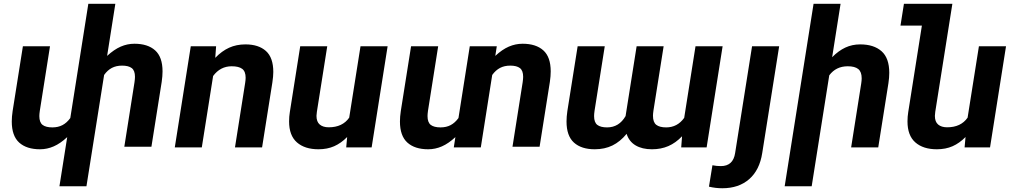

<svg xmlns="http://www.w3.org/2000/svg" viewBox="-20 -770 5298 1003"><path d="M829.1 -397Q829.1 -372.6 824.7 -342.3L771 -3.4H629.4L682.6 -340.3Q685.1 -358.4 685.1 -368.7Q685.1 -401.4 668.2 -414.3Q651.4 -427.2 617.7 -427.2Q587.4 -427.2 564.5 -415.3Q541.5 -403.3 523.9 -378.4L431.6 203.1H290.5L331.1 -53.7Q295.4 -20.5 260.7 -5.4Q226.1 9.8 189 9.8Q119.1 9.8 80.3 -25.1Q41.5 -60.1 41.5 -135.3Q41.5 -160.2 45.9 -189.5L99.6 -528.3H241.2L188 -191.4Q185.5 -174.3 185.5 -163.6Q185.5 -130.4 202.6 -117.4Q219.7 -104.5 253.4 -104.5Q283.7 -104.5 306.4 -116.5Q329.1 -128.4 347.2 -153.3L441.4 -750H582.5L539.6 -478Q575.7 -511.2 610.4 -526.4Q645 -541.5 682.1 -541.5Q752 -541.5 790.5 -506.8Q829.1 -472.2 829.1 -397Z M1093.3 -373 1034.2 0H893.1L976.6 -528.3H1108.9L1104.5 -467.8Q1138.7 -503.4 1177 -520.8Q1215.3 -538.1 1262.2 -538.1Q1330.6 -538.1 1369.1 -503.7Q1407.7 -469.2 1407.7 -394Q1407.7 -372.1 1402.8 -338.9L1349.1 0H1207.5L1260.7 -336.9Q1263.2 -353 1263.2 -363.8Q1263.2 -397 1245.1 -410.4Q1227.1 -423.8 1190.4 -423.8Q1130.9 -423.8 1093.3 -373Z M1788.6 0 1793.5 -54.2Q1761.7 -22 1725.6 -6.1Q1689.5 9.8 1643.6 9.8Q1572.3 9.8 1531.2 -26.1Q1490.2 -62 1490.2 -135.7Q1490.2 -161.1 1494.1 -184.6L1548.3 -528.3H1689.5L1635.3 -185.5Q1633.3 -169.9 1633.3 -164.6Q1633.3 -133.8 1650.4 -119.4Q1667.5 -105 1697.3 -105Q1769 -105 1804.2 -155.3L1863.3 -528.3H2004.9L1921.4 0Z M2856.9 -397Q2856.9 -372.6 2852.5 -342.3L2798.8 -3.4H2657.2L2710.4 -340.3Q2712.9 -358.4 2712.9 -368.7Q2712.9 -401.4 2696 -414.3Q2679.2 -427.2 2645.5 -427.2Q2615.2 -427.2 2592.3 -415.3Q2569.3 -403.3 2551.3 -378.4L2491.7 0H2350.6L2358.9 -53.7Q2323.2 -20.5 2288.6 -5.4Q2253.9 9.8 2216.8 9.8Q2147 9.8 2108.2 -25.1Q2069.3 -60.1 2069.3 -135.3Q2069.3 -160.2 2073.7 -189.5L2127.4 -528.3H2269L2215.8 -191.4Q2213.4 -174.3 2213.4 -163.6Q2213.4 -130.4 2230.5 -117.4Q2247.6 -104.5 2281.2 -104.5Q2311.5 -104.5 2334.2 -116.5Q2356.9 -128.4 2375 -153.3L2434.1 -528.3H2575.2L2567.4 -478Q2603 -511.2 2637.9 -526.4Q2672.9 -541.5 2710 -541.5Q2779.8 -541.5 2818.4 -506.8Q2856.9 -472.2 2856.9 -397Z M3554.2 -154.3 3613.3 -528.3H3754.9L3671.4 0H3538.6L3543 -58.1Q3509.8 -23.4 3471.4 -6.8Q3433.1 9.8 3385.7 9.8Q3334.5 9.8 3300.3 -10.5Q3266.1 -30.8 3253.4 -70.8Q3219.7 -29.8 3179.2 -10Q3138.7 9.8 3086.9 9.8Q3017.1 9.8 2978.3 -25.1Q2939.5 -60.1 2939.5 -135.3Q2939.5 -160.2 2943.8 -189.5L2997.6 -528.3H3139.2L3085.9 -191.4Q3083.5 -174.3 3083.5 -163.6Q3083.5 -130.4 3100.6 -117.4Q3117.7 -104.5 3151.4 -104.5Q3213.9 -104.5 3248 -163.6L3305.7 -528.3H3446.8L3393.6 -192.4Q3391.1 -175.3 3391.1 -165.5Q3391.1 -131.3 3408.4 -117.9Q3425.8 -104.5 3460 -104.5Q3518.6 -104.5 3554.2 -154.3Z M3908.7 -528.3H4050.3L3961.9 29.3Q3948.2 118.2 3893.8 165.8Q3839.4 213.4 3753.4 213.4Q3717.8 213.4 3683.6 205.1L3701.7 93.3Q3723.6 97.7 3745.6 97.7Q3810.1 97.7 3820.3 29.3Z M4312 -376.5 4220.2 203.1H4079.1L4230 -750H4371.1L4327.1 -471.2Q4360.4 -504.9 4396 -521.5Q4431.6 -538.1 4473.6 -538.1Q4544.9 -538.1 4585.2 -502.4Q4625.5 -466.8 4625.5 -389.6Q4625.5 -364.7 4621.1 -335.4L4567.9 0H4426.3L4479 -334Q4481.4 -350.1 4481.4 -360.8Q4481.4 -395 4463.4 -409.4Q4445.3 -423.8 4408.7 -423.8Q4347.2 -423.8 4312 -376.5Z M5235.4 -528.3 5151.9 0H5019L5023.9 -54.2Q4992.2 -22 4956.1 -6.1Q4919.9 9.8 4874 9.8Q4802.7 9.8 4761.7 -26.1Q4720.7 -62 4720.7 -135.7Q4720.7 -161.1 4724.6 -184.6L4795.9 -636.2H4684.1L4702.1 -750H4955.1L4865.7 -185.5Q4863.8 -169.9 4863.8 -164.6Q4863.8 -133.8 4880.9 -119.4Q4897.9 -105 4927.7 -105Q4999.5 -105 5034.7 -155.3L5093.8 -528.3Z"/></svg>

Font: Mardoto
Style: Bold Italic
Weight: 700
Italic angle: -12°
Designer: Christian Robertson, Vahan Hovhannisyan
Foundry: Google
Version: Version 1.000